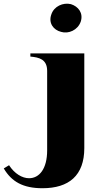

<svg xmlns="http://www.w3.org/2000/svg" viewBox="-151 -783 530 1018"><path d="M74 215C214 215 296 148 296 2V-500H10V-483C56 -479 99 -469 99 -407V14C99 113 57 162 3 162C-33 162 -74 138 -103 93L-131 110C-90 180 -29 215 74 215ZM277 -668C292 -714 264 -749 225 -761C184 -771 135 -750 121 -706C105 -661 132 -624 173 -614C212 -602 261 -623 277 -668Z"/></svg>

Font: Sprat
Style: Bold
Weight: 700
Designer: Ethan Nakache
Foundry: Collletttivo
Version: Version 2.000;Glyphs 3.2 (3217)